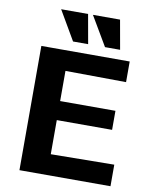

<svg xmlns="http://www.w3.org/2000/svg" viewBox="-97 -981 834 1053"><g transform="rotate(10 320.0 -454.5)"><path d="M157 -909H307L336 -746H252ZM334 -909H485L514 -746H430ZM85 0V-692H577V-577L239 -580V-412H547V-306H239V-116L592 -120V0Z"/></g></svg>

Font: Coval
Style: Heavy
Weight: 900
Foundry: Context Ltd
Version: Version 001.000